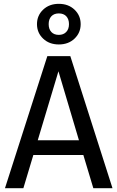

<svg xmlns="http://www.w3.org/2000/svg" viewBox="-20 -982 613 1002"><path d="M415 -173H154L102 0H6L227 -689H347L567 0H467ZM392 -250 285 -610 177 -250ZM401 -856Q401 -811 369 -780.5Q337 -750 287 -750Q237 -750 205 -780.5Q173 -811 173 -856Q173 -901 205 -931.5Q237 -962 287 -962Q337 -962 369 -931.5Q401 -901 401 -856ZM234 -856Q234 -830 248 -815Q262 -800 287 -800Q311 -800 325.5 -815Q340 -830 340 -856Q340 -882 326 -897Q312 -912 287 -912Q262 -912 248 -897Q234 -882 234 -856Z"/></svg>

Font: FiraGOUPP
Style: Medium
Weight: 400
Designer: bBox Type
Foundry: bBox Type GmbH
Version: Version 1.001